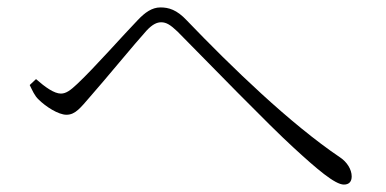

<svg xmlns="http://www.w3.org/2000/svg" viewBox="-20 -600 1040 517"><path d="M60 -371C67 -357 73 -342 84 -332C103 -313 137 -291 159 -291C183 -291 197 -310 223 -340C262 -384 344 -484 375 -518C391 -535 403 -540 414 -540C428 -540 439 -533 458 -515C541 -431 706 -261 771 -202C833 -145 882 -103 906 -103C920 -103 927 -111 927 -125C927 -144 914 -164 896 -176C761 -267 604 -419 483 -545C456 -574 434 -580 412 -580C389 -580 370 -566 351 -546C316 -510 232 -415 188 -374C170 -357 158 -348 144 -348C126 -348 102 -365 77 -387Z"/></svg>

Font: Noto Serif TC ExtraLight
Style: Regular
Weight: 200
Designer: Ryoko NISHIZUKA 西塚涼子 (kana & ideographs); Frank Grießhammer (Latin, Greek & Cyrillic); Wenlong ZHANG 张文龙 (bopomofo); San
Foundry: Adobe
Version: Version 2.001;hotconv 1.1.0;makeotfexe 2.6.0